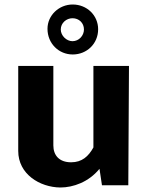

<svg xmlns="http://www.w3.org/2000/svg" viewBox="-20 -823 658 853"><path d="M248 10C305 10 374 -14 422 -73L433 0H550L553 -530H395V-168C373 -128 344 -102 296 -102C243 -102 217 -133 217 -177V-530H61V-152C61 -50 156 9 248 10ZM416 -693C416 -755 366 -803 303 -803C242 -803 191 -755 191 -695C191 -630 241 -581 303 -581C366 -581 416 -629 416 -693ZM353 -692C353 -665 331 -640 302 -640C275 -640 250 -665 250 -692C250 -721 275 -742 302 -742C331 -742 353 -721 353 -692Z"/></svg>

Font: Cheyenne Sans
Style: Bold
Weight: 700
Designer: The Public Sans project authors (U.S. Web Design System), Libre Franklin designed by Pablo Impallari and Rodrigo Fuenzal
Foundry: The Cheyenne Sans Project Authors
Version: Version 2.007